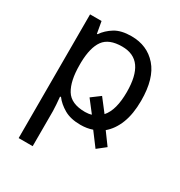

<svg xmlns="http://www.w3.org/2000/svg" viewBox="-183 -674 980 1043"><g transform="rotate(30 307.5 -153.0)"><path d="M339 10Q277 10 236.5 -13.5Q196 -37 173 -68H167Q169 -48 171 -21Q173 6 173 20V240H85V-536H157L170 -463H174Q198 -498 237 -522Q276 -546 340 -546Q439 -546 499.5 -477Q560 -408 560 -269Q560 -185 537 -126.5Q514 -68 473 -34L528 41L476 82L413 -2Q380 10 339 10ZM324 -472Q242 -472 208.5 -426Q175 -380 173 -286V-269Q173 -170 205.5 -116.5Q238 -63 326 -63Q348 -63 366 -69L308 -144L363 -185L424 -106Q447 -132 458 -173Q469 -214 469 -270Q469 -371 433.5 -421.5Q398 -472 324 -472Z"/></g></svg>

Font: Noto Sans IKEA
Style: Regular
Weight: 400
Designer: Monotype Design Team
Foundry: Monotype Imaging Inc.
Version: Version 2.001